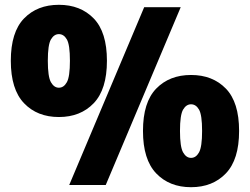

<svg xmlns="http://www.w3.org/2000/svg" viewBox="-20 -770 1040 799"><path d="M225 -283Q135 -283 80 -340.5Q25 -398 25 -517Q25 -636.5 80 -693.2Q135 -750 225 -750Q315 -750 370 -693.2Q425 -636.5 425 -517Q425 -398 370 -340.5Q315 -283 225 -283ZM268 0 580 -740H732L420 0ZM225 -405Q245.5 -405 258.2 -427.8Q271 -450.5 271 -517Q271 -584 258.2 -606Q245.5 -628 225 -628Q205 -628 192 -606Q179 -584 179 -517Q179 -450.5 192 -427.8Q205 -405 225 -405ZM775 9Q685 9 630 -48.5Q575 -106 575 -225Q575 -344.5 630 -401.2Q685 -458 775 -458Q865 -458 920 -401.2Q975 -344.5 975 -225Q975 -106 920 -48.5Q865 9 775 9ZM775 -113Q795.5 -113 808.2 -135.8Q821 -158.5 821 -225Q821 -292 808.2 -314Q795.5 -336 775 -336Q755 -336 742 -314Q729 -292 729 -225Q729 -158.5 742 -135.8Q755 -113 775 -113Z"/></svg>

Font: Encode Sans Condensed Condensed Black
Style: Regular
Weight: 900
Width: 3
Designer: Multiple Designers
Foundry: Impallari Type
Version: Version 3.000; ttfautohint (v1.8.3) -l 8 -r 50 -G 200 -x 14 